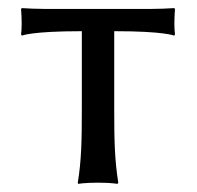

<svg xmlns="http://www.w3.org/2000/svg" viewBox="-20 -451 486 474"><path d="M182 -374V-180C182 -105 181 -54 172 0L173 3C173 3 187 0 222 0C256 0 270 3 270 3L272 0C263 -57 262 -104 262 -180V-374C387 -374 410 -363 410 -363L412 -366C410 -380 410 -403 412 -429L410 -431C395 -430 374 -429 355 -429H89C70 -429 49 -430 34 -431L32 -429C34 -403 34 -380 32 -366L34 -363C34 -363 57 -374 182 -374Z"/></svg>

Font: Libertinus Sans
Style: Regular
Weight: 400
Designer: Philipp H. Poll, Khaled Hosny
Foundry: Caleb Maclennan
Version: Version 7.050;RELEASE